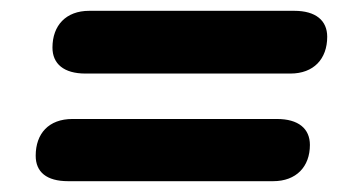

<svg xmlns="http://www.w3.org/2000/svg" viewBox="-20 -518 640 355"><path d="M138 -382H517C560 -382 585 -409 585 -450C585 -480 564 -498 524 -498H145C102 -498 77 -471 77 -430C77 -400 98 -382 138 -382ZM106 -183H485C528 -183 553 -210 553 -250C553 -280 532 -298 492 -298H114C70 -298 46 -271 46 -230C46 -200 66 -183 106 -183Z"/></svg>

Font: SN Pro Heavy
Style: Italic
Weight: 800
Italic angle: -9°
Designer: Tobias Whetton
Foundry: Supernotes
Version: Version 1.001;Glyphs 3.2 (3249)